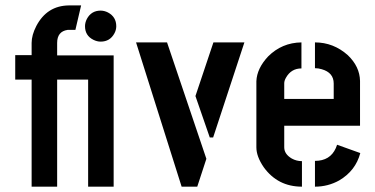

<svg xmlns="http://www.w3.org/2000/svg" viewBox="-20 -700 1408 720"><path d="M37.1 -401.4H98.6V0H194.3V-401.4H310.5V0H406.2V-492.2H194.3V-539.1Q194.3 -582 233.4 -587.9Q235.4 -587.9 237.3 -587.9H262.7L284.2 -679.7H238.3Q156.2 -678.7 116.2 -602.5Q98.6 -568.4 98.6 -539.1V-493.2H37.1ZM298.8 -601.6Q298.8 -566.4 330.1 -550.8Q343.8 -543.9 357.4 -543.9Q392.6 -543.9 409.2 -575.2Q416 -587.9 416 -601.6Q416 -636.7 384.8 -653.3Q371.1 -660.2 357.4 -660.2Q322.3 -660.2 305.7 -628.9Q298.8 -615.2 298.8 -601.6Z M490.2 -541H606.4L753.9 -104.5L719.7 0H661.1ZM712.9 -339.8 780.3 -541H896.5L779.3 -184.6H766.6Z M941.4 -147.5V-395.5Q943.4 -443.4 985.4 -488.3Q1037.1 -540 1110.4 -541V-443.4Q1072.3 -443.4 1052.7 -409.2Q1045.9 -397.5 1045.9 -387.7V-329.1H1231.4V-386.7Q1231.4 -427.7 1186.5 -440.4Q1173.8 -444.3 1161.1 -444.3V-541Q1230.5 -541 1284.2 -493.2Q1329.1 -450.2 1330.1 -396.5V-228.5H1045.9V-147.5Q1045.9 -122.1 1074.2 -105.5Q1091.8 -95.7 1112.3 -95.7V0Q1021.5 0 968.8 -73.2Q941.4 -113.3 941.4 -147.5ZM1161.1 0V-96.7Q1217.8 -96.7 1239.3 -144.5Q1242.2 -151.4 1244.1 -157.2L1331.1 -126Q1313.5 -59.6 1252 -23.4Q1210 0 1161.1 0Z"/></svg>

Font: Post No Bills Jaffna
Style: Bold
Weight: 700
Designer: Kosala Senevirathne, Siva Puranthara, Lasantha Premarathna, Tharique Azeez
Foundry: Mooniak
Version: Version 1.220 ; ttfautohint (v1.6)